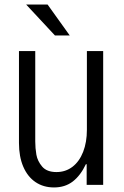

<svg xmlns="http://www.w3.org/2000/svg" viewBox="-20 -804 541 835"><path d="M62.5 -182.1V-582H133.3V-189Q133.3 -159.2 138.2 -131.3Q143.1 -103.5 163.3 -79.6Q183.6 -55.7 225.6 -55.7Q265.1 -55.7 295.2 -78.6Q325.2 -101.6 341.6 -143.6Q357.9 -185.5 357.9 -239.7V-582H428.7V0H356.9V-89.8H353.5Q330.1 -40.5 296.4 -14.6Q262.7 11.2 214.8 11.2Q168.9 11.2 134.5 -12Q100.1 -35.2 81.3 -78.9Q62.5 -122.6 62.5 -182.1ZM93.8 -784.2H187L283.2 -649.9H218.8Z"/></svg>

Font: Decalotype Light
Style: Regular
Weight: 300
Designer: Alfredo Marco Pradil
Foundry: Alfredo Marco Pradil
Version: Version 1.0